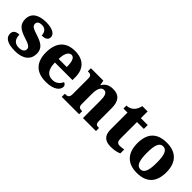

<svg xmlns="http://www.w3.org/2000/svg" viewBox="146 -1584 2517 2517"><g transform="rotate(45 1404.5 -325.5)"><path d="M237 10C386 10 465 -60 465 -169C465 -270 397 -309 289 -343C197 -372 169 -390 169 -430C169 -465 199 -484 245 -484C300 -484 340 -449 340 -383C410 -383 442 -407 442 -453C442 -501 390 -549 261 -549C125 -549 35 -497 35 -383C35 -284 93 -242 211 -205C296 -178 332 -159 332 -119C332 -86 306 -57 240 -57C170 -57 126 -96 126 -184C74 -184 29 -164 29 -107C29 -41 82 10 237 10Z M806 10C959 10 1019 -54 1019 -110C1019 -134 1002 -151 980 -158C957 -108 917 -70 849 -70C761 -70 716 -126 713 -255H1039V-309C1039 -467 946 -550 794 -550C629 -550 536 -453 536 -266C536 -91 625 10 806 10ZM865 -323H715C716 -426 749 -481 798 -481C845 -481 865 -423 865 -323Z M1095 0H1417V-57H1413C1369 -57 1347 -67 1347 -122V-305C1347 -385 1365 -457 1423 -457C1473 -457 1488 -408 1488 -322V0H1729V-57H1725C1680 -57 1663 -66 1663 -128V-358C1663 -493 1606 -550 1500 -550C1416 -550 1376 -516 1348 -469H1343L1330 -536H1100V-479H1104C1148 -479 1171 -470 1171 -415V-125C1171 -66 1144 -57 1099 -57H1095Z M2013 10C2087 10 2139 -8 2162 -19V-92C2141 -87 2114 -83 2088 -83C2040 -83 2026 -108 2026 -165V-464H2153V-536H2026V-661H1928C1918 -618 1901 -585 1882 -565C1862 -543 1826 -519 1775 -519V-464H1850V-149C1850 -32 1911 10 2013 10Z M2493 10C2671 10 2765 -83 2765 -271C2765 -458 2663 -550 2496 -550C2318 -550 2225 -458 2225 -271C2225 -83 2326 10 2493 10ZM2495 -57C2428 -57 2403 -131 2403 -271C2403 -411 2427 -482 2494 -482C2562 -482 2587 -411 2587 -271C2587 -131 2563 -57 2495 -57Z"/></g></svg>

Font: Noto Serif Myanmar ExtraBold
Style: Regular
Weight: 800
Designer: Ben Mitchell and the Monotype Design Team
Foundry: Monotype Imaging Inc.
Version: Version 2.106